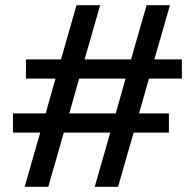

<svg xmlns="http://www.w3.org/2000/svg" viewBox="-20 -720 751 740"><path d="M75 0 135 -209H30V-283H156L194 -417H80V-491H215L275 -700H366L306 -491H485L545 -700H635L575 -491H681V-417H554L516 -283H631V-209H495L435 0H345L405 -209H226L166 0ZM247 -283H426L464 -417H285Z"/></svg>

Font: Red Hat Display Medium
Style: Regular
Weight: 500
Designer: Pentagram / MCKL
Foundry: Pentagram / MCKL
Version: Version 1.005; Red Hat Display Medium